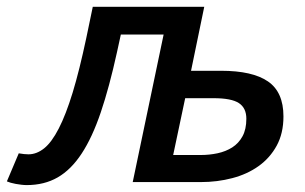

<svg xmlns="http://www.w3.org/2000/svg" viewBox="-67 -532 892 561"><path d="M286.1 -431.2 274.9 -379.9Q252.4 -277.3 227.5 -203.9Q202.6 -130.4 171.6 -83.3Q140.6 -36.1 101.6 -13.7Q62.5 8.8 11.2 8.8Q3.9 8.8 -4.4 7.8Q-12.7 6.8 -20.8 5.4Q-28.8 3.9 -35.6 2Q-42.5 0 -46.9 -2L-12.2 -84Q-4.4 -82.5 3.4 -81.8Q11.2 -81.1 16.1 -81.1Q40 -81.1 62 -98.6Q84 -116.2 104.7 -156.5Q125.5 -196.8 145.3 -261.5Q165 -326.2 185.1 -420.9L204.1 -512.2H529.8L491.2 -325.2H579.1Q670.4 -325.2 715.8 -294.2Q761.2 -263.2 761.2 -191.9Q761.2 -142.6 741.5 -106.4Q721.7 -70.3 688.5 -46.6Q655.3 -22.9 611.6 -11.5Q567.9 0 520 0H320.8L411.1 -431.2ZM520 -79.1Q544.9 -79.1 568.8 -84.2Q592.8 -89.4 611.6 -101.3Q630.4 -113.3 641.6 -133.8Q652.8 -154.3 652.8 -185.1Q652.8 -216.3 631.1 -230.7Q609.4 -245.1 557.1 -245.1H474.1L439 -79.1Z"/></svg>

Font: Clear Sans Medium
Style: Italic
Weight: 500
Italic angle: -12°
Foundry: Intel Corporation
Version: Version 1.00